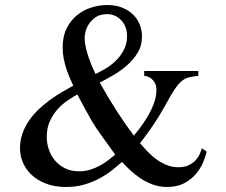

<svg xmlns="http://www.w3.org/2000/svg" viewBox="-20 -724 893 760"><path d="M797.9 -124 778.8 -137.2Q776.4 -127.4 770.8 -114.5Q765.1 -101.6 754.4 -89.8Q743.7 -78.1 727.1 -70.1Q710.4 -62 686 -62Q659.7 -62 636.7 -72Q613.8 -82 594.7 -96.7Q575.7 -111.3 560.5 -127.9Q545.4 -144.5 534.2 -157.2Q562 -192.4 587.2 -229.7Q612.3 -267.1 634.8 -308.1Q656.7 -349.1 671.9 -371.3Q687 -393.6 700.7 -404.3Q714.4 -415 729 -418.2Q743.7 -421.4 765.1 -423.8V-442.9H550.8V-423.8Q554.2 -423.8 562.3 -421.6Q570.3 -419.4 578.4 -413.3Q586.4 -407.2 592.8 -396.2Q599.1 -385.3 599.1 -367.2Q599.1 -293.9 509.8 -187Q437.5 -283.7 375 -397Q398.4 -409.2 427.2 -425.8Q456.1 -442.4 481.7 -464.4Q507.3 -486.3 524.7 -514.9Q542 -543.5 542 -580.1Q542 -604 533.2 -626.5Q524.4 -648.9 507.1 -666Q489.7 -683.1 464.1 -693.6Q438.5 -704.1 404.8 -704.1Q373.5 -704.1 342 -694.3Q310.5 -684.6 285.2 -664.1Q259.8 -643.6 243.9 -611.8Q228 -580.1 228 -536.1Q228 -512.7 232.4 -491.2Q236.8 -469.7 243.2 -450.4Q249.5 -431.2 256.8 -414.6Q264.2 -397.9 270 -384.8Q249 -373.5 225.3 -359.6Q201.7 -345.7 178.2 -328.6Q154.8 -311.5 133.3 -291.3Q111.8 -271 95.2 -247.1Q78.6 -223.1 68.8 -195.3Q59.1 -167.5 59.1 -136.2Q59.1 -108.4 70.6 -81.1Q82 -53.7 104.7 -32.2Q127.4 -10.7 161.6 2.7Q195.8 16.1 241.2 16.1Q283.2 16.1 317.1 5.6Q351.1 -4.9 378.2 -20Q405.3 -35.2 426.3 -52.2Q447.3 -69.3 462.9 -83Q476.6 -67.9 495.1 -50.5Q513.7 -33.2 535.9 -18.3Q558.1 -3.4 584.5 6.3Q610.8 16.1 641.1 16.1Q680.7 16.1 708.7 1.5Q736.8 -13.2 755.1 -34.9Q773.4 -56.6 783.7 -80.8Q793.9 -105 797.9 -124ZM482.9 -582Q482.9 -549.3 469.2 -524.4Q455.6 -499.5 436 -481.2Q416.5 -462.9 395 -450.7Q373.5 -438.5 357.9 -431.2Q351.1 -445.8 343.5 -463.6Q335.9 -481.4 329.6 -500.5Q323.2 -519.5 319.1 -539.1Q314.9 -558.6 314.9 -576.2Q314.9 -583.5 318.6 -598.9Q322.3 -614.3 332.3 -629.6Q342.3 -645 359.6 -656.5Q377 -668 404.8 -668Q419.9 -668 434.1 -661.9Q448.2 -655.8 459.2 -644.5Q470.2 -633.3 476.6 -617.4Q482.9 -601.6 482.9 -582ZM436 -111.8Q423.3 -101.6 408.2 -89.8Q393.1 -78.1 375.2 -68.4Q357.4 -58.6 336.9 -52.2Q316.4 -45.9 293 -45.9Q261.2 -45.9 237.3 -57.9Q213.4 -69.8 197.3 -89.1Q181.2 -108.4 173.1 -132.8Q165 -157.2 165 -182.1Q165 -218.3 178.2 -246.1Q191.4 -273.9 210.4 -294.2Q229.5 -314.5 250.2 -328.1Q271 -341.8 286.1 -350.1Q302.7 -319.3 316.4 -293.7Q330.1 -268.1 342.8 -246.1Q355.5 -224.1 378.9 -191.4Q402.3 -158.7 436 -111.8Z"/></svg>

Font: Galatia SIL
Style: Regular
Weight: 400
Designer: Development by SIL's NRSI team
Version: Version 2.1